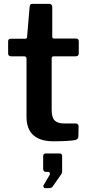

<svg xmlns="http://www.w3.org/2000/svg" viewBox="-20 -730 457 992"><path d="M257 -439H370C381.3 -439 387 -444 387 -454V-517C387 -526.3 382 -531 372 -531H259C253 -531 250 -534 250 -540V-693C250 -698.3 248.7 -702.5 246 -705.5C243.3 -708.5 240 -710 236 -710H147C142.3 -710 139 -708.8 137 -706.5C135 -704.2 133.7 -700 133 -694L120 -540C120 -533.3 117 -530 111 -530H37C27 -530 22 -525.7 22 -517V-454C22 -444 27.3 -439 38 -439H105C113 -439 117 -434.7 117 -426V-127C117 -84.3 128.8 -52.5 152.5 -31.5C176.2 -10.5 210.7 0 256 0C305.3 0 342 -2 366 -6C378.7 -8 385 -14.7 385 -26L386 -78C386 -82 384.7 -85.3 382 -88C379.3 -90.7 376 -92 372 -92H313C289.7 -92 272.8 -97.2 262.5 -107.5C252.2 -117.8 247 -135.7 247 -161V-428C247 -435.3 250.3 -439 257 -439ZM205 236.5C207 240.2 209.7 242 213 242H229C236.3 242 241.7 241.3 245 240C248.3 238.7 251.3 235.7 254 231L298 168C298 166.7 298.5 165.2 299.5 163.5C300.5 161.8 301 160 301 158V76C301 67.3 296.7 63 288 63H216C207.3 63 203 68 203 78V141C203 147 204.2 151.3 206.5 154C208.8 156.7 213 158 219 158H228C230.7 158 233 158.8 235 160.5C237 162.2 238 164.3 238 167C238 171 236.7 174.7 234 178L205 227C203 229.7 203 232.8 205 236.5Z"/></svg>

Font: Libre Franklin SemiBold
Style: Regular
Weight: 600
Designer: Pablo Impallari, Rodrigo Fuenzalida
Foundry: Impallari Type
Version: Version 1.002; ttfautohint (v1.5)